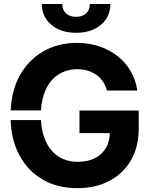

<svg xmlns="http://www.w3.org/2000/svg" viewBox="-20 -957 768 986"><path d="M377.4 9.3Q274.4 9.3 197.8 -35.6Q120.6 -81.1 77.1 -164.6Q38.1 -240.2 34.7 -340.3H190.4Q193.4 -280.8 213.4 -235.4Q236.3 -182.1 278.8 -154.3Q322.3 -126 378.4 -126Q430.7 -126 467.8 -145Q504.9 -164.1 524.4 -197.8Q542.5 -229.5 543.9 -273.4H388.2V-389.2H692.4V-297.4Q692.4 -202.1 651.9 -132.8Q611.8 -64.5 540 -27.3Q469.7 9.3 377.4 9.3ZM34.7 -390.1Q40 -491.2 79.1 -564.5Q125 -648.9 201.7 -692.9Q278.3 -736.8 374.5 -736.8Q435.5 -736.8 489.3 -719.2Q541.5 -702.1 584 -668.5Q626 -635.7 651.4 -590.8Q677.7 -545.9 685.1 -492.2H529.3Q521.5 -518.6 508.8 -538.1Q494.6 -558.6 475.6 -572.3Q455.1 -586.4 431.6 -593.8Q405.3 -601.6 377 -601.6Q321.8 -601.6 279.3 -573.7Q237.3 -546.9 213.4 -493.2Q194.3 -450.2 190.4 -390.1ZM194.8 -936.5H299.8Q299.8 -906.2 318.8 -888.4Q337.9 -870.6 371.1 -870.6Q403.3 -870.6 422.4 -888.4Q441.4 -906.2 441.4 -936.5H546.9Q546.9 -870.6 498.3 -829.6Q449.7 -788.6 371.1 -788.6Q292.5 -788.6 243.7 -829.6Q194.8 -870.6 194.8 -936.5Z"/></svg>

Font: Inter Tight Stencil
Style: Bold
Weight: 700
Designer: Rasmus Andersson
Foundry: rsms
Version: Version 3.004;Glyphs 3.1.2 (3151)